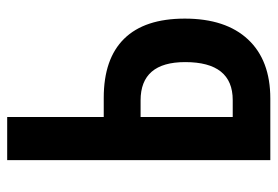

<svg xmlns="http://www.w3.org/2000/svg" viewBox="-136 -618 754 521"><g transform="rotate(-90 240.5 -357.0)"><path d="M67 0V-714H184V-452H236Q342 -452 396.5 -396.5Q451 -341 451 -232Q451 -121 394.5 -60.5Q338 0 234 0ZM184 -102H230Q333 -102 333 -231Q333 -352 229 -352H184Z"/></g></svg>

Font: Noto Sans ExtraCondensed SemiBold
Style: Regular
Weight: 600
Width: 2
Designer: Monotype Design Team
Foundry: Monotype Imaging Inc.
Version: Version 2.013; ttfautohint (v1.8.4.7-5d5b)